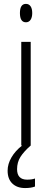

<svg xmlns="http://www.w3.org/2000/svg" viewBox="-20 -745 266 983"><path d="M137.2 0H88.9V-530.8H137.2ZM82 -678.2Q82 -725.1 112.8 -725.1Q127.9 -725.1 136.5 -712.9Q145 -700.7 145 -678.2Q145 -656.2 136.5 -643.6Q127.9 -630.9 112.8 -630.9Q82 -630.9 82 -678.2ZM67.4 121.1Q67.4 174.8 119.1 174.8Q143.1 174.8 159.2 168.9V210Q139.6 217.8 108.4 217.8Q67.4 217.8 43.2 194.6Q19 171.4 19 128.9Q19 94.7 38.6 61Q58.1 27.3 93.3 0H137.2Q102.1 30.8 84.7 58.3Q67.4 85.9 67.4 121.1Z"/></svg>

Font: JBL Sans
Style: Light
Weight: 300
Version: Version 1.10